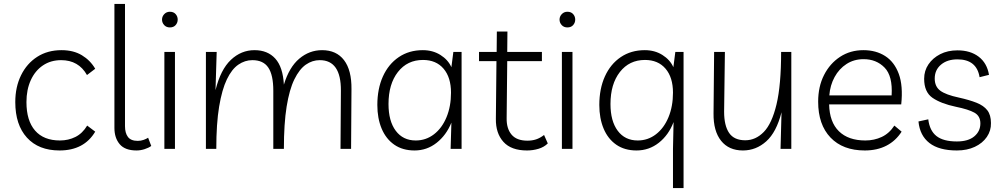

<svg xmlns="http://www.w3.org/2000/svg" viewBox="-20 -760 5115 980"><path d="M284 8Q177 8 117.5 -57.5Q58 -123 58 -239Q58 -316 87.5 -376Q117 -436 170 -470Q223 -504 294 -504Q355 -504 398 -478Q441 -452 466 -409L424 -377Q381 -453 292 -453Q239 -453 199 -426Q159 -399 137 -350.5Q115 -302 115 -239Q115 -144 159 -93.5Q203 -43 286 -43Q329 -43 365 -61Q401 -79 425 -119L466 -88Q409 8 284 8Z M677 8Q618 8 591 -24Q564 -56 564 -107V-740H618V-116Q618 -81 633 -61Q648 -41 683 -41Q699 -41 713 -46Q727 -51 736 -57L752 -15Q738 -5 717.5 1.5Q697 8 677 8Z M873 -495V0H819V-495ZM847 -620Q829 -620 818 -632Q807 -644 807 -660Q807 -676 818.5 -688Q830 -700 847 -700Q866 -700 876.5 -688Q887 -676 887 -660Q887 -644 876.5 -632Q866 -620 847 -620Z M1031 0V-495H1086L1080 -300Q1106 -405 1158.5 -454.5Q1211 -504 1279 -504Q1346 -504 1385 -461Q1424 -418 1429 -328Q1456 -417 1507.5 -460.5Q1559 -504 1624 -504Q1697 -504 1736 -453Q1775 -402 1774 -305L1772 0H1718L1720 -297Q1721 -453 1612 -453Q1574 -453 1541 -430Q1508 -407 1482.5 -355Q1457 -303 1443 -216Q1429 -129 1429 0H1375V-297Q1375 -377 1349.5 -415Q1324 -453 1268 -453Q1230 -453 1196.5 -430Q1163 -407 1138 -355Q1113 -303 1098.5 -216Q1084 -129 1084 0Z M2336 -495V0H2280L2284 -134Q2258 -70 2208.5 -31Q2159 8 2096 8Q2035 8 1992.5 -21.5Q1950 -51 1928 -103.5Q1906 -156 1906 -224Q1906 -307 1934.5 -370Q1963 -433 2015.5 -468.5Q2068 -504 2138 -504Q2189 -504 2228 -479.5Q2267 -455 2284 -417L2294 -495ZM2139 -454Q2059 -454 2011 -392.5Q1963 -331 1963 -229Q1963 -142 2000 -92.5Q2037 -43 2102 -43Q2154 -43 2195 -74.5Q2236 -106 2259 -161.5Q2282 -217 2282 -287Q2282 -365 2244 -409.5Q2206 -454 2139 -454Z M2670 8Q2589 8 2549.5 -36Q2510 -80 2511 -153L2514 -448H2425V-495H2515L2516 -599H2570L2569 -495H2746V-448H2569L2566 -157Q2565 -104 2591 -73Q2617 -42 2672 -42Q2696 -42 2716 -48.5Q2736 -55 2757 -71L2776 -28Q2757 -9 2728.5 -0.5Q2700 8 2670 8Z M2902 -495V0H2848V-495ZM2876 -620Q2858 -620 2847 -632Q2836 -644 2836 -660Q2836 -676 2847.5 -688Q2859 -700 2876 -700Q2895 -700 2905.5 -688Q2916 -676 2916 -660Q2916 -644 2905.5 -632Q2895 -620 2876 -620Z M3469 -495V200H3415V0L3418 -137Q3393 -71 3343 -31.5Q3293 8 3229 8Q3168 8 3125.5 -21.5Q3083 -51 3061 -103.5Q3039 -156 3039 -224Q3039 -307 3067.5 -370Q3096 -433 3148.5 -468.5Q3201 -504 3271 -504Q3322 -504 3361 -479.5Q3400 -455 3417 -417L3427 -495ZM3272 -454Q3192 -454 3144 -392.5Q3096 -331 3096 -229Q3096 -142 3133 -92.5Q3170 -43 3235 -43Q3287 -43 3328 -74.5Q3369 -106 3392 -161.5Q3415 -217 3415 -287Q3415 -365 3377 -409.5Q3339 -454 3272 -454Z M3772 8Q3700 8 3660.5 -41.5Q3621 -91 3622 -181L3625 -495H3680L3676 -190Q3676 -119 3701.5 -81.5Q3727 -44 3784 -44Q3837 -44 3878.5 -86.5Q3920 -129 3943.5 -227.5Q3967 -326 3967 -495H4019V0H3964L3969 -187Q3943 -85 3891 -38.5Q3839 8 3772 8Z M4394 8Q4282 8 4219 -58Q4156 -124 4156 -241Q4156 -318 4186 -377Q4216 -436 4268 -470Q4320 -504 4387 -504Q4451 -504 4498 -474Q4545 -444 4567.5 -383Q4590 -322 4580 -227H4212Q4214 -137 4262 -90Q4310 -43 4397 -43Q4442 -43 4480.5 -61Q4519 -79 4545 -119L4582 -88Q4552 -41 4504.5 -16.5Q4457 8 4394 8ZM4388 -458Q4339 -458 4301 -433.5Q4263 -409 4240 -367Q4217 -325 4213 -273H4531Q4537 -372 4495 -415Q4453 -458 4388 -458Z M4864 8Q4773 8 4724 -30Q4675 -68 4668 -140L4718 -151Q4725 -93 4760 -65.5Q4795 -38 4864 -38Q4922 -38 4953 -64Q4984 -90 4984 -130Q4984 -168 4953.5 -185Q4923 -202 4859 -215Q4783 -231 4740 -260.5Q4697 -290 4697 -358Q4697 -399 4719 -431.5Q4741 -464 4779 -483.5Q4817 -503 4867 -503Q4933 -503 4975.5 -470.5Q5018 -438 5028 -378L4980 -366Q4965 -457 4867 -457Q4815 -457 4783 -430Q4751 -403 4751 -359Q4751 -318 4779.5 -297Q4808 -276 4874 -262Q4928 -250 4964.5 -235.5Q5001 -221 5019.5 -197Q5038 -173 5038 -132Q5039 -93 5017 -61Q4995 -29 4955.5 -10.5Q4916 8 4864 8Z"/></svg>

Font: Livvic Light
Style: Regular
Weight: 300
Designer: Jacques Le Bailly, Baron von Fonthausen
Version: Version 1.001; ttfautohint (v1.8.2)